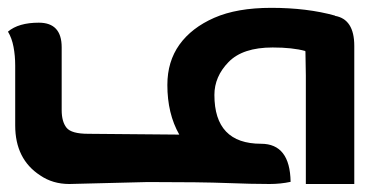

<svg xmlns="http://www.w3.org/2000/svg" viewBox="-38 -460 955 480"><path d="M331.5 -4.9 135.3 0Q93.8 0 62.5 -21.5Q0 -62 0 -146.5V-295.9Q0 -320.8 -4.2 -342.8Q-8.3 -364.7 -18.1 -380.9Q8.3 -403.3 59.1 -403.3Q116.2 -403.3 116.2 -341.8V-184.6Q116.2 -155.8 128.4 -140.6Q140.6 -125.5 182.6 -125.5L410.2 -123.5Q380.4 -175.8 380.4 -247.6Q380.4 -306.2 410.6 -348.4Q440.9 -390.6 497.6 -415.5Q554.2 -440.4 640.1 -440.4Q730 -440.4 799.8 -420.9L799.3 -420.4Q847.7 -412.1 847.7 -345.2V0H726.6V-271.5L725.6 -330.6Q725.6 -331.5 725.1 -332.5Q693.4 -341.3 643.6 -341.3Q568.8 -341.3 533.4 -304.9Q498 -268.6 498 -222.7Q498 -100.6 614.7 -100.6Q687 -100.6 688.5 -5.4Q663.6 0 635.7 0Q591.8 0 529.5 -2.4Q467.3 -4.9 331.5 -4.9Z"/></svg>

Font: ALMAS
Style: Bold
Weight: 700
Designer: ALMAS Font/ by Husham Jawad Kadhim, derived from the Bainsely font by/ Paul James MIller
Foundry: High-Logic / Made with FontCreator
Version: Version 1.411;September 19, 2021;FontCreator 14.0.0.2814 32-